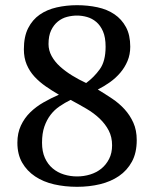

<svg xmlns="http://www.w3.org/2000/svg" viewBox="-20 -700 594 740"><path d="M482 -520Q482 -490 471.5 -465Q461 -440 443.5 -419.5Q426 -399 403.5 -383Q381 -367 357 -355Q385 -338 412 -320Q439 -302 460 -279Q481 -256 494 -227Q507 -198 507 -160Q507 -111 488.5 -77Q470 -43 438.5 -21.5Q407 0 365.5 10Q324 20 277 20Q230 20 188.5 10.5Q147 1 115.5 -20Q84 -41 65.5 -73Q47 -105 47 -150Q47 -187 60.5 -216Q74 -245 96.5 -267Q119 -289 148 -305.5Q177 -322 207 -335Q181 -350 156.5 -367Q132 -384 113 -404.5Q94 -425 83 -451Q72 -477 72 -510Q72 -559 88.5 -591.5Q105 -624 133 -643.5Q161 -663 198.5 -671.5Q236 -680 277 -680Q318 -680 355.5 -672Q393 -664 421 -645Q449 -626 465.5 -595.5Q482 -565 482 -520ZM412 -140Q412 -172 399 -197Q386 -222 364 -243Q342 -264 313 -281Q284 -298 252 -315Q230 -304 210 -290.5Q190 -277 175 -257.5Q160 -238 151 -212Q142 -186 142 -150Q142 -116 153 -91.5Q164 -67 183 -51Q202 -35 226.5 -27.5Q251 -20 277 -20Q303 -20 327.5 -27.5Q352 -35 370.5 -50Q389 -65 400.5 -87.5Q412 -110 412 -140ZM167 -530Q167 -506 179 -484Q191 -462 211.5 -443.5Q232 -425 258 -409Q284 -393 312 -380Q342 -402 364.5 -433Q387 -464 387 -520Q387 -556 377 -579Q367 -602 351 -615.5Q335 -629 315.5 -634.5Q296 -640 277 -640Q258 -640 238.5 -635Q219 -630 203 -617Q187 -604 177 -583Q167 -562 167 -530Z"/></svg>

Font: Philosopher
Style: Regular
Weight: 400
Designer: Jovanny Lemonad
Foundry: Jovanny Lemonad
Version: Version 1.000